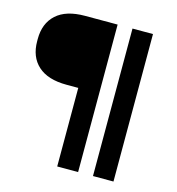

<svg xmlns="http://www.w3.org/2000/svg" viewBox="-109 -828 853 923"><g transform="rotate(15 318.0 -367.0)"><path d="M259 0V-391H201Q107 -391 58.5 -435Q10 -479 10 -557V-568Q10 -646 58.5 -690Q107 -734 201 -734H363V0ZM437 0V-734H539V0Z"/></g></svg>

Font: Cazoo Sans Medium
Style: Regular
Weight: 500
Designer: Jonathan Barnbrook, Julián Moncada
Foundry: Barnbrook Fonts
Version: Version 2.000;Glyphs 3.3 (3337)